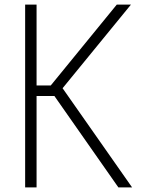

<svg xmlns="http://www.w3.org/2000/svg" viewBox="-20 -820 640 840"><path d="M112 -400V-446H202L491 -800H553L226 -400ZM90 0V-800H140V0ZM498 0 204 -420 237 -458 558 0Z"/></svg>

Font: Victor Mono Thin
Style: Regular
Weight: 100
Monospace: yes
Designer: Rune Bjørnerås
Version: Version 1.561;gftools[0.9.30]